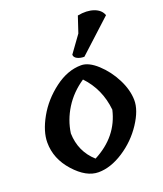

<svg xmlns="http://www.w3.org/2000/svg" viewBox="-148 -914 857 1011"><g transform="rotate(-20 280.0 -408.5)"><path d="M378 -723 408 -813Q460 -823 498.5 -809.5Q537 -796 548 -764L366 -597Q343 -597 326.5 -605.5Q310 -614 310 -629ZM28 -239Q28 -301 70 -376Q112 -451 185 -506Q258 -561 334 -561Q376 -561 424 -517Q472 -473 503 -412Q534 -351 535 -294Q536 -237 489 -165.5Q442 -94 369.5 -47Q297 0 229 0Q161 0 94.5 -74Q28 -148 28 -239ZM318 -487Q251 -442 211 -378Q171 -314 161 -242Q164 -139 238 -73Q377 -145 409 -285Q397 -404 318 -487Z"/></g></svg>

Font: Tillana SemiBold
Style: Regular
Weight: 600
Designer: Lipi Raval (Devanagari, Latin), Jonny Pinhorn (Latin)
Foundry: Indian Type Foundry
Version: Version 2.003;PS 1.0;hotconv 1.0.79;makeotf.lib2.5.61930; tt